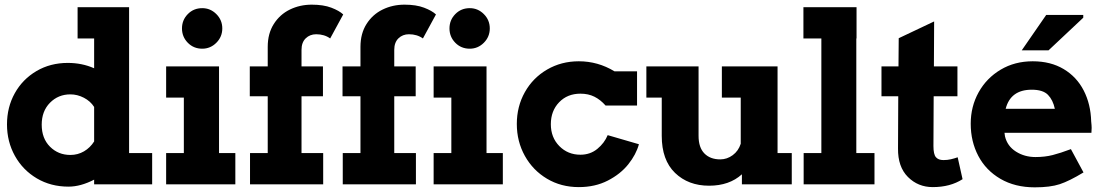

<svg xmlns="http://www.w3.org/2000/svg" viewBox="-20 -791 4740 824"><path d="M633 -134V0H384V-20Q326 10 274 10Q198 10 138 -25.5Q78 -61 44 -122Q10 -183 10 -257Q10 -331 43.5 -391Q77 -451 136.5 -486Q196 -521 271 -521Q332 -521 384 -498V-626H313V-760H534V-134ZM384 -184V-332Q368 -357 340 -371.5Q312 -386 282 -386Q230 -386 194.5 -350Q159 -314 159 -256Q159 -197 194.5 -161.5Q230 -126 282 -126Q314 -126 340.5 -141.5Q367 -157 384 -184Z M761 -669Q761 -705 786 -730.5Q811 -756 848 -756Q883 -756 908.5 -730.5Q934 -705 934 -669Q934 -633 908.5 -607.5Q883 -582 848 -582Q811 -582 786 -607.5Q761 -633 761 -669ZM920 -134H990V0H693V-134H769V-372H693V-506H920Z M1274 -577V-506H1366V-378H1274V-134H1367V0H1053V-134H1129V-378H1052V-506H1129V-590Q1129 -647 1155 -688Q1181 -729 1224 -750Q1267 -771 1318 -771Q1368 -771 1402 -758Q1436 -745 1453 -729L1397 -626Q1372 -644 1337 -644Q1310 -644 1292 -626.5Q1274 -609 1274 -577Z M1672 -577V-506H1764V-378H1672V-134H1765V0H1451V-134H1527V-378H1450V-506H1527V-590Q1527 -647 1553 -688Q1579 -729 1622 -750Q1665 -771 1716 -771Q1766 -771 1800 -758Q1834 -745 1851 -729L1795 -626Q1770 -644 1735 -644Q1708 -644 1690 -626.5Q1672 -609 1672 -577ZM1909 -669Q1909 -705 1934 -730.5Q1959 -756 1996 -756Q2031 -756 2056.5 -730.5Q2082 -705 2082 -669Q2082 -633 2056.5 -607.5Q2031 -582 1996 -582Q1959 -582 1934 -607.5Q1909 -633 1909 -669ZM2068 -134H2138V0H1841V-134H1917V-372H1841V-506H2068Z M2722 -172Q2710 -128 2676.5 -86Q2643 -44 2588.5 -16Q2534 12 2464 12Q2388 12 2327.5 -24Q2267 -60 2232.5 -122Q2198 -184 2198 -259Q2198 -334 2232.5 -395.5Q2267 -457 2328 -492.5Q2389 -528 2464 -528Q2546 -528 2617 -485H2714V-338H2579Q2557 -363 2531 -376Q2505 -389 2471 -389Q2415 -389 2379.5 -352Q2344 -315 2344 -258Q2344 -201 2380.5 -164Q2417 -127 2471 -127Q2513 -127 2543.5 -152Q2574 -177 2588 -211Z M3378 -134V0H3164V-43Q3110 6 3023 6Q2934 6 2877 -49Q2820 -104 2820 -208V-372H2754V-506H2978V-208Q2978 -158 3003 -132.5Q3028 -107 3071 -107Q3100 -107 3124.5 -125Q3149 -143 3159 -174V-372H3078V-506H3317V-134Z M3655 -134H3733V0H3429V-134H3505V-626H3428V-760H3656V-626H3655Z M4111 -22Q4058 12 3983 12Q3920 12 3876.5 -31.5Q3833 -75 3834 -154L3835 -378H3763V-506H3836L3837 -627L3989 -699L3988 -506H4089V-378H3987L3986 -164Q3986 -129 3996.5 -116.5Q4007 -104 4029 -104Q4046 -104 4061 -107.5Q4076 -111 4090 -116Z M4665 -242 4664 -221H4291L4293 -206Q4303 -164 4340 -140.5Q4377 -117 4424 -117Q4464 -117 4497.5 -125.5Q4531 -134 4576 -151L4630 -51Q4569 -14 4528 -0.5Q4487 13 4421 13Q4336 13 4273.5 -23.5Q4211 -60 4178.5 -122Q4146 -184 4146 -260Q4146 -334 4180 -395Q4214 -456 4274.5 -492Q4335 -528 4412 -528Q4489 -528 4545 -494.5Q4601 -461 4631 -402.5Q4661 -344 4663 -270Q4665 -252 4665 -242ZM4507 -324Q4499 -362 4477.5 -384Q4456 -406 4408 -406Q4317 -406 4296 -324ZM4365 -575 4470 -727H4629V-715L4480 -575Z"/></svg>

Font: Arvo
Style: Bold
Weight: 700
Designer: Anton Koovit (Cyrillic Expansion: Cyreal)
Foundry: Anton Koovit, Yassin Baggar
Version: Version 3.000